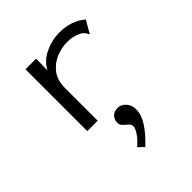

<svg xmlns="http://www.w3.org/2000/svg" viewBox="-203 -600 1006 1006"><g transform="rotate(-45 300.0 -96.5)"><path d="M138 -457H217L215 -371Q239 -418 291.5 -443Q344 -468 399 -468Q488 -468 546 -418L512 -359L508 -350L501 -354Q499 -362 494.5 -368Q490 -374 477 -384Q455 -395 435.5 -399.5Q416 -404 393 -404Q353 -404 312 -387.5Q271 -371 243 -335Q215 -299 215 -242V1H138ZM294 275 263 245Q291 222 309 196Q327 170 327 153Q327 140 315.5 130Q304 120 292 109Q280 98 280 81Q280 58 295 42.5Q310 27 336 27Q361 27 380.5 48Q400 69 400 102Q400 141 372.5 184Q345 227 294 275Z"/></g></svg>

Font: Inconsolata Expanded
Style: Regular
Weight: 400
Width: 7
Monospace: yes
Designer: Raph Levien, Cyreal, Brenton Simpson
Foundry: Raph Levien, Cyreal, Google
Version: Version 3.000; ttfautohint (v1.8.2.53-6de2)